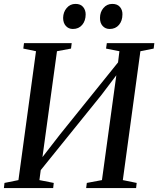

<svg xmlns="http://www.w3.org/2000/svg" viewBox="-25 -964 811 984"><path d="M-5 0 -2 -26.5 69.5 -41 159.5 -701.5 94.5 -715 98 -743H342.5L339 -715L267 -701.5L187 -118.5L167.5 -126.5L283 -275.5L608 -679L575 -604L587 -701.5L518.5 -715L522.5 -743H766L762.5 -715L694.5 -701.5L604.5 -41L675.5 -26.5L672.5 0H416.5L420 -26.5L497.5 -41L576 -613.5L597.5 -613L495 -477.5L155 -56.5L189 -132L177 -41L250.5 -26.5L247.5 0ZM348.5 -815.5Q326.5 -815.5 312.5 -831Q298.5 -846.5 298.5 -872.5Q299 -902 316.8 -923Q334.5 -944 362 -944Q388 -944 401 -928.2Q414 -912.5 414 -890.5Q414 -857.5 396.2 -836.5Q378.5 -815.5 348.5 -815.5ZM537 -815.5Q515 -815.5 501 -831Q487 -846.5 487.5 -872.5Q487.5 -902 505.2 -923Q523 -944 550.5 -944Q576.5 -944 589.8 -928.2Q603 -912.5 602.5 -890.5Q602.5 -857.5 584.8 -836.5Q567 -815.5 537 -815.5Z"/></svg>

Font: Merriweather 96pt
Style: Italic
Weight: 400
Italic angle: -7.8°
Version: Version 2.101